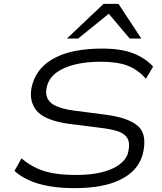

<svg xmlns="http://www.w3.org/2000/svg" viewBox="-20 -964 838 992"><path d="M365 8Q294 8 235 -2Q176 -12 130.5 -32.5Q85 -53 55 -81L91 -146Q127 -115 168.5 -95.5Q210 -76 260.5 -68Q311 -60 372 -60Q450 -60 506 -74Q562 -88 596.5 -113.5Q631 -139 641 -172Q654 -224 638 -250Q622 -276 585 -287Q548 -298 496 -304L337 -324Q203 -343 164 -398.5Q125 -454 148 -531Q162 -578 193.5 -612.5Q225 -647 272 -669.5Q319 -692 378 -702.5Q437 -713 507 -713Q606 -713 668.5 -688.5Q731 -664 771 -620L734 -557Q692 -605 638.5 -625Q585 -645 501 -645Q426 -645 368 -631Q310 -617 273 -590Q236 -563 224 -523Q208 -469 238.5 -437Q269 -405 366 -392L521 -372Q642 -357 692.5 -313Q743 -269 717 -165Q704 -121 675 -89Q646 -57 600.5 -35Q555 -13 496.5 -2.5Q438 8 365 8ZM326 -765 515 -944H592L710 -765H650L542 -893L384 -765Z"/></svg>

Font: Nunito Sans 7pt Expanded Light
Style: Italic
Weight: 300
Width: 7
Italic angle: -9°
Designer: Vernon Adams
Foundry: Vernon Adams
Version: Version 3.101;gftools[0.9.27]